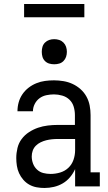

<svg xmlns="http://www.w3.org/2000/svg" viewBox="-20 -928 540 956"><path d="M201 8Q182 8 162.5 4.5Q143 1 126 -8.5Q109 -18 96 -33Q83 -48 75 -65.5Q67 -83 64 -102.5Q61 -122 61 -141Q61 -166 67 -191Q73 -216 88 -236Q103 -256 124.5 -270Q146 -284 169.5 -292Q193 -300 218 -303Q243 -306 268 -306H353V-355Q353 -376 347 -396.5Q341 -417 326 -431.5Q311 -446 290 -452Q269 -458 249 -458Q230 -458 211 -454Q192 -450 177 -439Q162 -428 153 -410.5Q144 -393 144 -374H67Q67 -397 73 -418.5Q79 -440 91.5 -458.5Q104 -477 122 -491Q140 -505 161 -513.5Q182 -522 204 -525Q226 -528 249 -528Q272 -528 296 -524Q320 -520 341.5 -510Q363 -500 381 -484Q399 -468 410.5 -447Q422 -426 426.5 -402.5Q431 -379 431 -355V-70H477V0H354V-86Q344 -64 328.5 -45.5Q313 -27 292.5 -15Q272 -3 248.5 2.5Q225 8 201 8ZM232 -62Q256 -62 279.5 -69Q303 -76 320.5 -92.5Q338 -109 346 -132.5Q354 -156 354 -180V-236H268Q253 -236 238.5 -234.5Q224 -233 210 -229.5Q196 -226 182.5 -219.5Q169 -213 158.5 -202.5Q148 -192 143 -178Q138 -164 138 -149Q138 -131 144.5 -113.5Q151 -96 164.5 -83.5Q178 -71 195.5 -66.5Q213 -62 232 -62ZM250 -608Q237 -608 225 -611.5Q213 -615 204 -624Q195 -633 191.5 -645Q188 -657 188 -670Q188 -683 191.5 -695Q195 -707 204 -716Q213 -725 225 -729Q237 -733 250 -733Q263 -733 275 -729Q287 -725 296 -716Q305 -707 309 -695Q313 -683 313 -670Q313 -657 309 -645Q305 -633 296 -624Q287 -615 275 -611.5Q263 -608 250 -608ZM400 -842H100V-908H400Z"/></svg>

Font: Iosevka Curly Slab
Style: Regular
Weight: 400
Monospace: yes
Designer: Belleve Invis
Foundry: Belleve Invis
Version: Version 22.1.2; ttfautohint (v1.8.4)